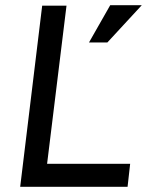

<svg xmlns="http://www.w3.org/2000/svg" viewBox="-20 -722 568 742"><path d="M406 -702H528L395 -558H324ZM143 -700H237L162 -89H483L473 0H58Z"/></svg>

Font: Haskoy Medium
Style: Italic
Weight: 500
Designer: Ertekin Erdin
Foundry: Ertekin Erdin
Version: Version 2.000; ttfautohint (v1.8.4.7-5d5b)